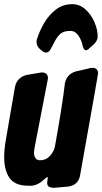

<svg xmlns="http://www.w3.org/2000/svg" viewBox="-28 -910 490 920"><path d="M192 -658Q183 -658 173 -667Q163 -676 161 -677Q147 -691 147 -710L148 -719L149 -722Q161 -761 183.5 -799.5Q206 -838 239.5 -864Q273 -890 318 -890Q354 -890 381.5 -865Q409 -840 424.5 -804Q440 -768 440 -735Q440 -711 411 -688L400 -679Q400 -678 397 -675Q388 -669 384 -669Q374 -669 368 -690L365 -704Q345 -762 310 -762Q278 -762 262 -748.5Q246 -735 233 -709L215 -675Q206 -658 192 -658ZM231 -10Q218 -10 208 -14.5Q198 -19 198 -35Q198 -40 199.5 -46.5Q201 -53 201 -57Q201 -61 199 -61Q195 -61 187 -53Q154 -22 123 -20H109Q43 -20 17.5 -57.5Q-8 -95 -8 -156Q-8 -194 0 -240L44 -495Q54 -539 100 -551Q168 -563 172 -563Q201 -563 202 -535L138 -204Q135 -188 135 -177Q135 -163 142 -152.5Q149 -142 164 -142Q191 -142 210 -161.5Q229 -181 235 -207Q271 -406 283 -511Q292 -555 336 -568L402 -583L404 -584L415 -585Q441 -585 442 -558Q442 -553 355 -66Q345 -22 298 -16Z"/></svg>

Font: Bangerz
Style: Bold
Weight: 700
Designer: vernon adams
Foundry: Vernon Adams
Version: Version 2.10;February 7, 2025;FontCreator 13.0.0.2683 64-bit